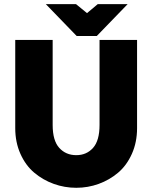

<svg xmlns="http://www.w3.org/2000/svg" viewBox="-20 -895 731 922"><path d="M53.2 -279.8V-703.1H232.9V-294.9Q232.9 -219.7 264.6 -184.8Q296.4 -149.9 346.2 -149.9Q395.5 -149.9 426.8 -184.8Q458 -219.7 458 -294.9V-703.1H638.2V-279.8Q638.2 -211.9 613.3 -156.2Q588.4 -100.6 547.1 -65.7Q505.9 -30.8 454.1 -12Q402.3 6.8 346.2 6.8Q290 6.8 238 -12Q186 -30.8 144.5 -65.7Q103 -100.6 78.1 -156.2Q53.2 -211.9 53.2 -279.8ZM592.8 -875 444.8 -722.2H348.1L200.2 -875H345.2L397.9 -832L449.2 -875Z"/></svg>

Font: LT Superior Black
Style: Regular
Weight: 900
Designer: Daniel Lyons
Foundry: LyonsType
Version: Version 2.005